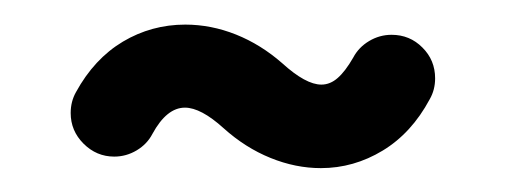

<svg xmlns="http://www.w3.org/2000/svg" viewBox="-20 -339 421 160"><path d="M306.3 -310Q321.5 -310 332 -299.4Q342.6 -288.9 342.6 -273.7Q342.6 -264.1 338.1 -256.3Q323 -228.1 298.9 -213.5Q274.8 -198.9 247.4 -198.9Q226.3 -198.9 205.4 -207.4Q184.4 -215.9 166.3 -232.2Q147.4 -249.3 134.1 -249.3Q118.9 -249.3 107 -227.4Q102.6 -218.9 93.9 -213.7Q85.2 -208.5 75.2 -208.5Q60.4 -208.5 49.6 -219.3Q38.9 -230 38.9 -244.8Q38.9 -254.4 43.3 -262.2Q58.5 -290 82.4 -304.3Q106.3 -318.5 134.4 -318.5Q155.9 -318.5 176.7 -310.2Q197.4 -301.9 215.2 -286.3Q234.8 -268.5 247.8 -268.5Q255.2 -268.5 261.5 -274.1Q267.8 -279.6 274.4 -291.1Q278.9 -299.6 287.6 -304.8Q296.3 -310 306.3 -310Z"/></svg>

Font: 26F Galaxy Sans
Style: Bold
Weight: 700
Designer: C₂₉H₂₅N₃O₅
Version: Version 1.100